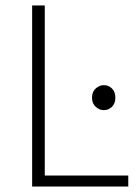

<svg xmlns="http://www.w3.org/2000/svg" viewBox="-20 -679 507 699"><path d="M97 0V-659H143V-40H447V0ZM358 -278Q342 -278 328.5 -290Q315 -302 315 -323Q315 -345 328.5 -357Q342 -369 358 -369Q375 -369 387.5 -357Q400 -345 400 -323Q400 -302 387.5 -290Q375 -278 358 -278Z"/></svg>

Font: Source Sans 3 Light
Style: Regular
Weight: 300
Designer: Paul D. Hunt
Foundry: Adobe
Version: Version 3.052;hotconv 1.1.0;makeotfexe 2.6.0